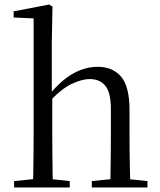

<svg xmlns="http://www.w3.org/2000/svg" viewBox="-20 -825 703 845"><path d="M42 0V-28L151 -39H184L287 -28V0ZM125 0Q126 -24 126.5 -65Q127 -106 127.5 -150.5Q128 -195 128 -229V-744L40 -748V-775L196 -805L211 -796L208 -641V-412L210 -399V-229Q210 -195 210.5 -150.5Q211 -106 211.5 -65Q212 -24 213 0ZM384 0V-28L492 -39H524L629 -28V0ZM465 0Q466 -24 466.5 -64.5Q467 -105 467.5 -149.5Q468 -194 468 -229V-344Q468 -418 443.5 -447.5Q419 -477 375 -477Q340 -477 294 -455Q248 -433 193 -373L174 -407H196Q249 -472 302 -501.5Q355 -531 410 -531Q476 -531 513 -487.5Q550 -444 550 -341V-229Q550 -194 550.5 -149.5Q551 -105 552 -64.5Q553 -24 554 0Z"/></svg>

Font: Noto Serif KR ExtraLight
Style: Regular
Weight: 400
Version: Version 2.002-H1;hotconv 1.1.0;makeotfexe 2.6.0